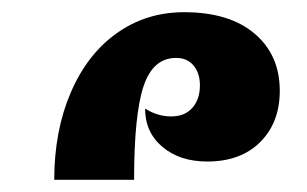

<svg xmlns="http://www.w3.org/2000/svg" viewBox="-20 -849 504 315"><path d="M282 -829Q356 -829 397.5 -794Q439 -759 439 -700Q439 -648 407 -616Q375 -584 320 -584Q275 -584 246.5 -608Q218 -632 218 -671Q238 -658 261 -658Q283 -658 295.5 -672Q308 -686 308 -709Q308 -729 297.5 -741.5Q287 -754 269 -754Q231 -754 215.5 -707.5Q200 -661 200 -554H69Q69 -634 96 -697Q123 -760 171.5 -794.5Q220 -829 282 -829Z"/></svg>

Font: Noto Serif Armenian Black Cond
Style: Regular
Weight: 900
Width: 3
Designer: Monotype Design team
Foundry: Monotype Imaging Inc.
Version: Version 1.000